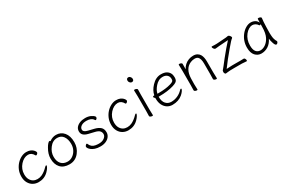

<svg xmlns="http://www.w3.org/2000/svg" viewBox="102 -1823 4387 2967"><g transform="rotate(-30 2295.5 -340.0)"><path d="M250 16Q198 16 154.5 -8Q111 -32 84.5 -79Q58 -126 58 -190Q58 -254 80 -306.5Q102 -359 139 -399Q176 -439 221.5 -461.5Q267 -484 311 -484Q355 -484 382.5 -472Q410 -460 426 -444.5Q442 -429 449 -416Q456 -403 456 -394.5Q456 -386 444.5 -374Q433 -362 424.5 -362Q416 -362 413 -367Q377 -434 315 -434Q242 -434 178 -364Q114 -292 114 -199Q114 -142 134.5 -105.5Q155 -69 186.5 -51.5Q218 -34 258 -34Q298 -34 335 -50Q395 -77 454 -139Q467 -152 475 -152Q483 -152 483 -143Q483 -134 468.5 -109Q454 -84 425 -55Q354 16 250 16Z M973 -67Q907 16 802 16Q697 16 642.5 -44Q588 -104 588 -207Q588 -289 638 -374Q658 -410 677.5 -431Q697 -452 707.5 -452Q718 -452 723 -442Q779 -484 842 -484Q927 -484 980.5 -421Q1034 -358 1034 -245Q1034 -144 973 -67ZM797 -35Q846 -35 887.5 -63.5Q929 -92 954 -139.5Q979 -187 979 -245Q979 -329 942 -381.5Q905 -434 836 -434Q753 -434 698 -360Q643 -289 643 -207Q643 -125 684 -80Q725 -35 797 -35Z M1352 -34Q1414 -34 1451 -62.5Q1488 -91 1488 -126.5Q1488 -162 1465.5 -185.5Q1443 -209 1387 -222L1287 -246Q1232 -259 1204.5 -284.5Q1177 -310 1177 -352Q1177 -394 1202 -423Q1227 -452 1268 -468Q1309 -484 1362 -484Q1415 -484 1456 -466Q1497 -448 1517 -422Q1520 -419 1520 -406.5Q1520 -394 1509 -384Q1498 -374 1492.5 -374Q1487 -374 1484.5 -377.5Q1482 -381 1478 -386Q1445 -437 1358 -437Q1300 -437 1265 -413Q1230 -389 1230 -354Q1230 -310 1308 -292L1404 -269Q1468 -254 1505 -222Q1542 -190 1542 -128Q1542 -89 1519 -56Q1496 -23 1453.5 -3.5Q1411 16 1353.5 16Q1296 16 1257.5 2.5Q1219 -11 1196 -29.5Q1173 -48 1163 -64.5Q1153 -81 1153 -91Q1153 -101 1164.5 -114.5Q1176 -128 1184 -128Q1192 -128 1195 -121Q1222 -52 1290 -40Q1321 -34 1352 -34Z M1852 16Q1800 16 1756.5 -8Q1713 -32 1686.5 -79Q1660 -126 1660 -190Q1660 -254 1682 -306.5Q1704 -359 1741 -399Q1778 -439 1823.5 -461.5Q1869 -484 1913 -484Q1957 -484 1984.5 -472Q2012 -460 2028 -444.5Q2044 -429 2051 -416Q2058 -403 2058 -394.5Q2058 -386 2046.5 -374Q2035 -362 2026.5 -362Q2018 -362 2015 -367Q1979 -434 1917 -434Q1844 -434 1780 -364Q1716 -292 1716 -199Q1716 -142 1736.5 -105.5Q1757 -69 1788.5 -51.5Q1820 -34 1860 -34Q1900 -34 1937 -50Q1997 -77 2056 -139Q2069 -152 2077 -152Q2085 -152 2085 -143Q2085 -134 2070.5 -109Q2056 -84 2027 -55Q1956 16 1852 16Z M2294 1Q2294 9 2280 9Q2266 9 2250 1.5Q2234 -6 2234 -17L2236 -105V-368L2233 -475Q2233 -483 2247.5 -483Q2262 -483 2277.5 -475.5Q2293 -468 2293 -457L2291 -368V-105ZM2268 -602Q2249 -602 2234.5 -619.5Q2220 -637 2220 -655Q2220 -696 2258 -696Q2275 -696 2290 -678.5Q2305 -661 2305 -641Q2305 -602 2268 -602Z M2639 16Q2588 16 2547.5 -9.5Q2507 -35 2483 -82.5Q2459 -130 2459 -195V-210Q2438 -224 2438 -240Q2438 -252 2455 -252Q2466 -252 2466 -253Q2479 -331 2548 -404Q2623 -484 2714 -484Q2775 -484 2811 -463Q2878 -424 2878 -340Q2878 -311 2871 -292Q2864 -273 2843.5 -259.5Q2823 -246 2781 -233Q2676 -201 2525 -201H2513V-198Q2513 -116 2550.5 -75Q2588 -34 2646 -34Q2704 -34 2757.5 -57.5Q2811 -81 2851 -124Q2863 -137 2871.5 -137Q2880 -137 2880 -127.5Q2880 -118 2865 -95Q2850 -72 2821 -46Q2748 16 2639 16ZM2520 -250H2541Q2670 -250 2758 -276Q2813 -292 2820 -312Q2824 -323 2824 -341Q2824 -385 2795 -410.5Q2766 -436 2721 -436Q2676 -436 2643 -417.5Q2610 -399 2585 -370Q2531 -309 2520 -250Z M3089 1Q3089 10 3075 10Q3061 10 3045.5 2.5Q3030 -5 3030 -17L3032 -105V-365L3029 -472Q3029 -481 3043.5 -481Q3058 -481 3073 -473.5Q3088 -466 3088 -456V-428Q3088 -411 3087.5 -392Q3087 -373 3087 -359Q3125 -437 3210 -470Q3249 -484 3291.5 -484Q3334 -484 3363 -466.5Q3392 -449 3407 -421Q3432 -374 3432 -298V-105L3435 1Q3435 10 3421 10Q3407 10 3391.5 2.5Q3376 -5 3376 -17L3378 -105V-294Q3378 -382 3344 -414Q3324 -432 3287.5 -432Q3251 -432 3214 -417Q3094 -368 3088 -198Q3087 -149 3086 -105V-91Q3086 -91 3089 1Z M3964 5Q3923 1 3883 -1H3748Q3658 -1 3631 3.5Q3604 8 3593.5 8Q3583 8 3576 -5Q3569 -18 3569 -30.5Q3569 -43 3572.5 -52.5Q3576 -62 3585.5 -70Q3595 -78 3619.5 -111.5Q3644 -145 3694 -207Q3801 -340 3878 -423L3717 -412Q3690 -411 3648 -405H3646Q3631 -405 3618.5 -423Q3606 -441 3606 -452Q3606 -463 3614 -463H3615Q3641 -461 3662 -461H3694Q3706 -461 3716 -462L3872 -473L3908 -479H3912Q3927 -477 3940.5 -459Q3954 -441 3954 -430.5Q3954 -420 3943.5 -413.5Q3933 -407 3908 -380Q3883 -353 3832 -292Q3725 -166 3638 -47Q3698 -52 3738 -52H3817Q3857 -52 3885 -51.5Q3913 -51 3945 -53H3946Q3957 -53 3965.5 -37.5Q3974 -22 3974 -8.5Q3974 5 3964 5Z M4525 -34Q4527 -30 4527 -23Q4527 -16 4516.5 -2.5Q4506 11 4494 11Q4482 11 4472.5 -3.5Q4463 -18 4456 -40Q4439 -90 4437 -126Q4401 -53 4345.5 -18.5Q4290 16 4225.5 16Q4161 16 4117.5 -32.5Q4074 -81 4074 -175Q4074 -298 4152 -393Q4188 -436 4231.5 -460Q4275 -484 4315.5 -484Q4356 -484 4389.5 -466Q4423 -448 4439 -410Q4441 -456 4441 -475Q4441 -484 4456.5 -484Q4472 -484 4487.5 -477Q4503 -470 4503 -459V-457Q4495 -402 4492.5 -306.5Q4490 -211 4490 -195.5Q4490 -180 4492 -152Q4495 -81 4525 -34ZM4404 -156Q4438 -222 4438 -334Q4438 -361 4439 -386Q4434 -376 4424.5 -376Q4415 -376 4412 -380Q4393 -409 4368 -422.5Q4343 -436 4315 -436Q4287 -436 4253.5 -416.5Q4220 -397 4192 -362Q4131 -286 4131 -180Q4131 -103 4160 -68.5Q4189 -34 4236 -34Q4283 -34 4328.5 -66Q4374 -98 4404 -156Z"/></g></svg>

Font: LXGW WenKai TC Light
Style: Regular
Weight: 300
Designer: LXGW / Fontworks Inc.
Foundry: LXGW / Fontworks Inc.
Version: Version 1.330